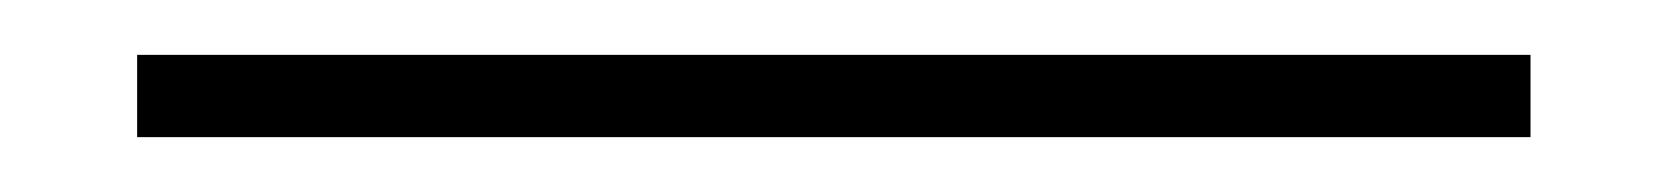

<svg xmlns="http://www.w3.org/2000/svg" viewBox="-20 97 608 70"><path d="M30 147V117H538V147Z"/></svg>

Font: IBM Plex Sans Thai ExtraLight
Style: Regular
Weight: 200
Designer: Mike Abbink, Paul van der Laan, Pieter van Rosmalen, Ben Mitchell, Mark Frömberg
Foundry: Bold Monday
Version: Version 1.1